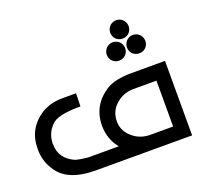

<svg xmlns="http://www.w3.org/2000/svg" viewBox="-109 -754 960 887"><g transform="rotate(-20 370.5 -310.0)"><path d="M691.9 0H218.8Q76.2 0 28.8 -82Q0 -125.5 0 -180.7V-186Q0 -284.7 83.5 -338.9Q128.9 -366.2 186 -366.2H254.4L252.9 -302.2H251.5Q138.2 -302.2 109.4 -269.5Q73.7 -233.9 73.7 -183.1Q73.7 -108.9 146.5 -78.1Q164.6 -72.8 205.1 -68.4H356.4Q315.9 -118.2 315.9 -183.1Q315.9 -283.2 401.9 -338.9Q445.3 -366.2 526.4 -366.2H691.9ZM506.3 -68.4H623.5V-293.9H506.3Q458.5 -292 424.3 -261.7Q387.2 -229.5 387.2 -178.7Q387.2 -132.8 424.3 -100.6Q458.5 -70.3 506.3 -68.4ZM543.5 -620.1Q555.2 -620.1 565.9 -614.3Q576.7 -608.4 582.8 -597.4Q588.9 -586.4 588.9 -574.7Q588.9 -563 583 -552.2Q577.1 -541.5 566.4 -535.6Q555.7 -529.8 543.5 -529.8Q531.7 -529.8 521 -535.6Q510.3 -541.5 504.4 -552.2Q498.5 -563 498.5 -574.7Q498.5 -586.4 504.6 -597.4Q510.7 -608.4 521.5 -614.3Q532.2 -620.1 543.5 -620.1ZM592.8 -529.8Q604.5 -529.8 615.2 -523.9Q626 -518.1 632.1 -507.1Q638.2 -496.1 638.2 -484.4Q638.2 -472.7 632.3 -461.9Q626.5 -451.2 615.7 -445.3Q605 -439.5 592.8 -439.5Q581.1 -439.5 570.3 -445.3Q559.6 -451.2 553.7 -461.9Q547.9 -472.7 547.9 -484.4Q547.9 -496.1 554 -507.1Q560.1 -518.1 570.8 -523.9Q581.5 -529.8 592.8 -529.8ZM493.7 -529.8Q505.4 -529.8 516.1 -523.9Q526.9 -518.1 533 -507.1Q539.1 -496.1 539.1 -484.4Q539.1 -472.7 533.2 -461.9Q527.3 -451.2 516.6 -445.3Q505.9 -439.5 493.7 -439.5Q481.9 -439.5 471.2 -445.3Q460.4 -451.2 454.6 -461.9Q448.7 -472.7 448.7 -484.4Q448.7 -496.1 454.8 -507.1Q460.9 -518.1 471.7 -523.9Q482.4 -529.8 493.7 -529.8Z"/></g></svg>

Font: Gasq
Style: Regular
Weight: 400
Designer: Husham Jawad
Version: Version 1.00;December 29, 2020;FontCreator 13.0.0.2683 32-bi